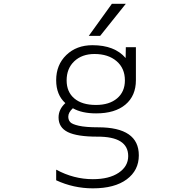

<svg xmlns="http://www.w3.org/2000/svg" viewBox="-20 -774 1040 1023"><path d="M335 -345.7Q335 -284.2 376 -249.5Q417 -214.8 491.2 -214.8Q562.5 -214.8 604 -250Q645.5 -285.2 645.5 -345.7Q645.5 -410.2 601.1 -448.2Q556.6 -486.3 483.4 -486.3Q417 -486.3 376 -447.8Q335 -409.2 335 -345.7ZM474.6 180.7Q561.5 180.7 612.3 146.5Q663.1 112.3 663.1 57.6Q663.1 -46.9 498 -45.9Q390.6 -45.9 341.3 -70.3Q292 -94.7 292 -148.4Q292 -191.4 328.1 -224.6Q279.3 -268.6 279.3 -346.7Q279.3 -428.7 333.5 -481Q387.7 -533.2 472.7 -533.2Q590.8 -533.2 649.4 -464.8L650.4 -522.5H704.1V-346.7Q704.1 -263.7 648.4 -216.8Q592.8 -169.9 492.2 -169.9Q416 -169.9 368.2 -197.3Q343.8 -174.8 343.8 -152.3Q343.8 -135.7 353.5 -124Q363.3 -112.3 399.9 -104Q436.5 -95.7 502.9 -95.7Q719.7 -95.7 719.7 53.7Q719.7 133.8 655.3 181.6Q590.8 229.5 474.6 229.5Q372.1 229.5 279.3 186.5V129.9Q373 180.7 474.6 180.7ZM650.4 -753.9 513.7 -583H453.1L576.2 -753.9Z"/></svg>

Font: Gen Shin Gothic Monospace Light
Style: Regular
Weight: 300
Designer: [Source Han Sans]
Ryoko NISHIZUKA  (kana & ideographs); Paul D. Hunt (Latin, Greek & Cyrillic); Wenlong ZHANG  (bopomofo
Version: Version 1.002.20150607